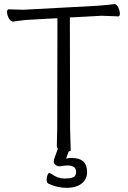

<svg xmlns="http://www.w3.org/2000/svg" viewBox="-20 -725 617 926"><path d="M212 160Q205 155 205 141.5Q205 128 210 117L216 108Q219 108 230 115Q259 136 290 136Q321 136 334 129.5Q347 123 347 104Q347 73 305 73Q291 73 271 77H266Q255 77 247 69.5Q239 62 239 55Q239 48 244 34L259 -8Q254 -13 254 -18L256 -107L257 -632V-637H252L126 -630Q101 -629 77.5 -625.5Q54 -622 43 -621H42Q32 -621 23 -636Q14 -653 14 -666.5Q14 -680 22 -680L93 -678L447 -697Q470 -699 494 -701Q518 -703 530 -705H533Q542 -705 550 -690Q558 -673 558 -659.5Q558 -646 551 -646L471 -649L322 -641H317V-636L318 -106L321 0Q321 3 311 6L302 31L299 40Q312 37 317 37H327Q400 37 400 105Q400 140 373.5 160.5Q347 181 301.5 181Q256 181 212 160Z"/></svg>

Font: LXGW WenKai TC Light
Style: Regular
Weight: 300
Designer: LXGW / Fontworks Inc.
Foundry: LXGW / Fontworks Inc.
Version: Version 1.330